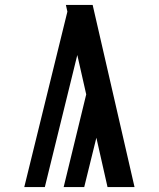

<svg xmlns="http://www.w3.org/2000/svg" viewBox="-20 -755 640 775"><path d="M78 0 252 -708 246 -735H354L523 0H414L369 -199L332 -49L320 0H237L328 -374L292 -533L161 0Z"/></svg>

Font: Iosevka Curly SmBdEx
Style: Regular
Weight: 600
Width: 7
Monospace: yes
Designer: Belleve Invis
Foundry: Belleve Invis
Version: Version 11.1.0; ttfautohint (v1.8.3)